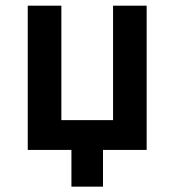

<svg xmlns="http://www.w3.org/2000/svg" viewBox="-20 -538 626 689"><path d="M236.3 131.8H349.6V0H506.3V-517.6H385.7V-106.9H200.2V-517.6H79.6V0H236.3Z"/></svg>

Font: Cascadia Code NF SemiBold
Style: Regular
Weight: 600
Monospace: yes
Designer: Aaron Bell
Foundry: Saja Typeworks
Version: Version 2404.023